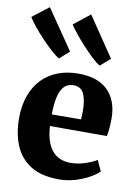

<svg xmlns="http://www.w3.org/2000/svg" viewBox="-99 -954 743 1030"><g transform="rotate(10 272.0 -439.0)"><path d="M295 11Q200 11 141.2 -25.5Q82.5 -62 55.2 -126.5Q28 -191 28 -275Q28 -344.5 47.5 -398.5Q67 -452.5 102.8 -489.8Q138.5 -527 188.8 -546.5Q239 -566 300.5 -566Q406 -566 460.5 -512.8Q515 -459.5 517 -364.5Q517 -330.5 514.8 -305.8Q512.5 -281 508.5 -262.5H198.5Q201 -219 211.2 -186.2Q221.5 -153.5 239.5 -131.2Q257.5 -109 283 -98Q308.5 -87 341.5 -87Q380.5 -87 420.5 -100.2Q460.5 -113.5 482.5 -128L509.5 -70Q494.5 -53.5 461.8 -34.8Q429 -16 385.5 -2.5Q342 11 295 11ZM197.5 -325.5 356.5 -326.5Q357 -337.5 357.8 -348.2Q358.5 -359 358.5 -370Q358.5 -430 342.8 -465Q327 -500 286 -500Q267.5 -500 251.8 -492.2Q236 -484.5 224 -465.8Q212 -447 205 -413Q198 -379 197.5 -325.5ZM182.5 -628Q165 -638 138 -662.2Q111 -686.5 82.8 -716.5Q54.5 -746.5 31.8 -774.8Q9 -803 -1.5 -821.5L87.5 -890.5L235.5 -674.5L183.5 -628ZM404 -628Q387 -638 361.8 -661.5Q336.5 -685 309.5 -714.2Q282.5 -743.5 259.5 -772Q236.5 -800.5 223.5 -820L312.5 -890.5L458.5 -674.5L405 -628Z"/></g></svg>

Font: Merriweather 28pt Black
Style: Regular
Weight: 900
Version: Version 2.100